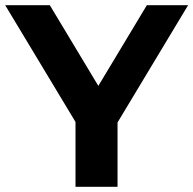

<svg xmlns="http://www.w3.org/2000/svg" viewBox="-34 -720 745 740"><path d="M419 -248V0H257V-250L-14 -700H158L345 -389L532 -700H691Z"/></svg>

Font: APTA Sans Regular
Style: Bold Italic
Weight: 700
Version: Version 7.200